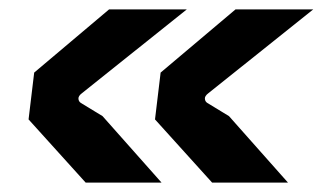

<svg xmlns="http://www.w3.org/2000/svg" viewBox="-20 -440 715 410"><path d="M433 -50 311 -185 323 -285 483 -420H649L425 -241Q417 -235 417.5 -229Q418 -223 423 -220L469 -192L595 -50ZM163 -50 41 -185 53 -285 213 -420H379L155 -241Q147 -235 147.5 -229Q148 -223 153 -220L199 -192L325 -50Z"/></svg>

Font: Finlandica
Style: Bold Italic
Weight: 700
Italic angle: -8°
Designer: Niklas Ekholm, Juho Hiilivirta, Jaakko Suomalainen
Foundry: Helsinki Type Studio
Version: Version 1.064; ttfautohint (v1.8.4.7-5d5b)